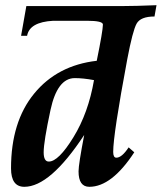

<svg xmlns="http://www.w3.org/2000/svg" viewBox="-20 -717 629 747"><path d="M169.9 -88.4Q207.5 -88.4 265.6 -182.9Q323.7 -277.3 345.7 -405.3Q303.7 -413.1 271 -413.1Q203.1 -413.1 176.5 -289.3Q149.9 -165.5 149.9 -124.5Q149.9 -88.4 169.9 -88.4ZM327.6 9.8Q285.6 9.8 285.6 -50.3Q285.6 -77.6 307.6 -191.9Q174.8 9.8 74.7 9.8Q22.9 9.8 22.9 -62Q22.9 -243.2 113 -353Q203.1 -462.9 356.4 -480.5Q379.9 -595.2 380.4 -621.6Q380.4 -636.2 317.9 -636.2H187.5Q94.7 -631.3 85.4 -577.6H62L82.5 -693.4H456.1Q505.4 -693.4 588.9 -696.8L581.1 -652.8Q526.9 -652.8 511.5 -625Q496.1 -597.2 475.1 -486.3Q420.4 -193.8 420.4 -126Q420.4 -103.5 432.6 -103.5Q454.1 -103.5 480.5 -143.6L502.4 -124.5Q414.6 9.8 327.6 9.8Z"/></svg>

Font: Kelvinch
Style: Bold Italic
Weight: 700
Italic angle: -10°
Designer: Paul James Miller
Foundry: High-Logic / Made with FontCreator
Version: Version 3.30 September 23, 2016